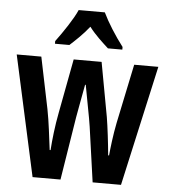

<svg xmlns="http://www.w3.org/2000/svg" viewBox="-54 -881 759 863"><g transform="rotate(5 325.5 -449.0)"><path d="M384 -832H266C249 -792 205 -727 173 -684V-672H238C260 -692 296 -725 325 -762C353 -725 387 -695 412 -672H477V-684C441 -731 405 -788 384 -832ZM361 -314 396 -66H524L645 -609H536L480 -341C469 -287 462 -225 459 -193H455C450 -248 441 -322 434 -364L389 -609H263L217 -365C205 -304 198 -239 195 -194H191C184 -248 176 -321 165 -376L117 -609H6L125 -66H251L291 -316C295 -347 315 -449 324 -500H327C335 -453 356 -351 361 -314Z"/></g></svg>

Font: Noto Sans Malayalam UI ExtraCondensed SemiBold
Style: Regular
Weight: 600
Width: 2
Designer: Jelle Bosma - Monotype Design Team
Foundry: Monotype Imaging Inc.
Version: Version 2.104